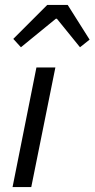

<svg xmlns="http://www.w3.org/2000/svg" viewBox="-20 -760 384 780"><path d="M65 -568 34 -602 172 -740H255L344 -599L305 -568L211 -684H207ZM31 0 128 -486H205L107 0Z"/></svg>

Font: TypoPRO Source Sans Pro
Style: Italic
Weight: 400
Italic angle: -11°
Designer: Paul D. Hunt
Foundry: Adobe Systems Incorporated
Version: Version 1.075;PS 2.000;hotconv 1.0.86;makeotf.lib2.5.63406